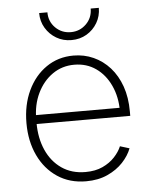

<svg xmlns="http://www.w3.org/2000/svg" viewBox="-54 -792 670 848"><g transform="rotate(-5 281.5 -368.0)"><path d="M293.9 11.2Q221.2 11.2 167 -24.9Q112.8 -61 83 -124Q53.2 -187 53.2 -267.6Q53.2 -348.1 83 -411.4Q112.8 -474.6 165.3 -510.7Q217.8 -546.9 285.6 -546.9Q333 -546.9 374.3 -528.3Q415.5 -509.8 446.8 -474.9Q478 -439.9 495.4 -390.6Q512.7 -341.3 512.7 -279.3V-259.8H80.1V-299.3H488.8L469.2 -284.7Q469.2 -347.7 446 -397.9Q422.9 -448.2 381.6 -477.3Q340.3 -506.3 285.6 -506.3Q231.4 -506.3 189 -476.6Q146.5 -446.8 122.1 -396Q97.7 -345.2 97.7 -281.7V-264.6Q97.7 -197.3 121.3 -144Q145 -90.8 189.2 -60.3Q233.4 -29.8 294.4 -29.8Q338.4 -29.8 370.6 -44.7Q402.8 -59.6 424.3 -82.8Q445.8 -106 455.6 -129.9L497.1 -117.2Q484.9 -85 457.5 -55.7Q430.2 -26.4 388.9 -7.6Q347.7 11.2 293.9 11.2ZM283.7 -615.7Q246.6 -615.7 216.8 -633.3Q187 -650.9 169.2 -680.7Q151.4 -710.4 151.4 -747.1H188Q188 -706.1 215.8 -678.5Q243.7 -650.9 283.7 -650.9Q323.7 -650.9 351.8 -678.5Q379.9 -706.1 379.9 -747.1H416Q416 -710.4 398.4 -680.7Q380.9 -650.9 351.1 -633.3Q321.3 -615.7 283.7 -615.7Z"/></g></svg>

Font: Inter 18pt ExtraLight
Style: Regular
Weight: 250
Designer: Rasmus Andersson
Foundry: rsms
Version: Version 4.001;git-66647c0bb